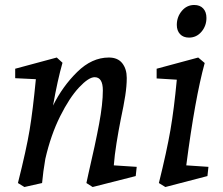

<svg xmlns="http://www.w3.org/2000/svg" viewBox="-20 -740 894 771"><path d="M124 -422 41 -426V-464L208 -509L231 -488Q211 -418 193 -316Q231 -393 290 -451Q349 -509 417 -509Q453 -509 471 -486Q489 -463 489 -427Q489 -395 483 -356Q477 -317 465 -261Q456 -216 448 -166Q440 -116 437 -76L529 -70L525 -33L352 11L327 -5Q331 -24 335 -42Q363 -162 378 -242.5Q393 -323 393 -377Q393 -430 360 -430Q336 -430 297.5 -389Q259 -348 221.5 -273Q184 -198 162 -102Q153 -50 149 -5L78 11L52 -5Q86 -140 99 -218.5Q112 -297 124 -422Z M690 -420 609 -425V-464L776 -509L802 -487Q763 -345 728 -76L817 -70L813 -33L644 11L618 -5Q650 -134 664.5 -218.5Q679 -303 690 -420ZM690 -640Q690 -672 710 -696Q730 -720 760 -720Q783 -720 796 -706Q809 -692 809 -668Q809 -636 789 -612.5Q769 -589 739 -589Q716 -589 703 -603Q690 -617 690 -640Z"/></svg>

Font: Andada Pro Medium
Style: Italic
Weight: 500
Italic angle: -7°
Designer: Carolina Giovagnoli
Foundry: Huerta Tipografica
Version: Version 3.005; ttfautohint (v1.8.4)